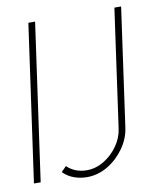

<svg xmlns="http://www.w3.org/2000/svg" viewBox="-81 -765 711 844"><g transform="rotate(-10 274.5 -343.5)"><path d="M4.5 0 103 -700H133L34.5 0ZM240 13Q209.5 13 182 3Q154.5 -7 133.5 -28L156 -51Q191.5 -17 244 -17Q284.5 -17 321 -39.2Q357.5 -61.5 382.5 -97Q407.5 -132.5 413 -173L487 -700H517L443 -173Q436.5 -124.5 406.5 -82Q376.5 -39.5 332.8 -13.2Q289 13 240 13Z"/></g></svg>

Font: Urbanist Thin
Style: Italic
Weight: 100
Italic angle: -8°
Designer: Corey Hu
Foundry: Corey Hu
Version: Version 1.321; ttfautohint (v1.8.4.7-5d5b)